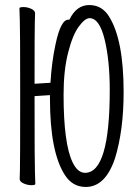

<svg xmlns="http://www.w3.org/2000/svg" viewBox="-20 -728 540 761"><path d="M320 13Q268 13 238 -33Q178 -124 178 -337V-351L117 -347V-342Q117 -74 118.5 -45Q120 -16 120 1Q120 6 104.5 6Q89 6 73.5 -1Q58 -8 58 -18.5Q58 -29 59 -55Q60 -81 60 -351Q60 -621 58.5 -649.5Q57 -678 57 -695Q57 -700 73 -700Q89 -700 104 -693Q119 -686 119 -675.5Q119 -665 118 -639.5Q117 -614 117 -401V-396L180 -400Q185 -483 200 -552Q221 -652 252 -650H255Q283 -708 333.5 -708Q384 -708 412 -663Q470 -571 470 -363Q470 -212 436 -101Q398 13 320 13ZM317 -43Q415 -43 415 -371Q415 -489 394.5 -572.5Q374 -656 335 -656Q317 -656 292.5 -623Q268 -590 250 -519.5Q232 -449 232 -353Q232 -158 268 -84Q288 -43 317 -43Z"/></svg>

Font: LXGW WenKai Mono TC Light
Style: Regular
Weight: 300
Designer: LXGW / Fontworks Inc.
Foundry: LXGW / Fontworks Inc.
Version: Version 1.330